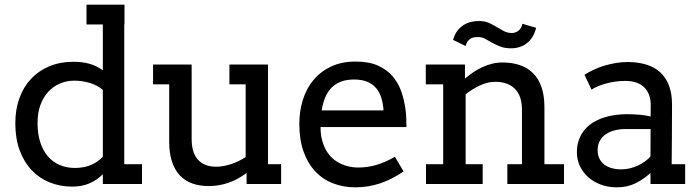

<svg xmlns="http://www.w3.org/2000/svg" viewBox="-20 -780 2950 814"><path d="M297.9 -67.9Q318.8 -67.9 336.9 -71.8Q355 -75.7 369.6 -82.3Q384.3 -88.9 396 -97.7Q407.7 -106.4 416 -115.7V-398.9Q391.6 -419.4 359.9 -428.7Q328.1 -438 294.9 -438Q262.7 -438 234.4 -426Q206.1 -414.1 184.8 -391.1Q163.6 -368.2 151.4 -335Q139.2 -301.8 139.2 -258.8Q139.2 -211.9 150.9 -176.3Q162.6 -140.6 183.6 -116.5Q204.6 -92.3 233.9 -80.1Q263.2 -67.9 297.9 -67.9ZM346.7 -760.3H507.8V-676.3H506.8V-84H582V0H416V-41.5Q391.6 -16.6 359.4 -2.7Q327.1 11.2 286.1 11.2Q234.9 11.2 190.7 -6.6Q146.5 -24.4 114 -58.8Q81.5 -93.3 63.2 -143.3Q44.9 -193.4 44.9 -257.8Q44.9 -316.4 62.5 -364.5Q80.1 -412.6 112.3 -446.5Q144.5 -480.5 189.9 -499.3Q235.4 -518.1 291 -518.1Q327.6 -518.1 357.9 -510Q388.2 -502 416 -481.9V-676.3H346.7Z M952.6 -506.3H1113.8L1116.2 -505.9V-84H1171.9V0H1025.4V-46.9Q991.2 -20.5 950.7 -5.9Q910.2 8.8 864.3 8.8Q826.2 8.8 795.2 -2.2Q764.2 -13.2 742.4 -36.4Q720.7 -59.6 709 -95.2Q697.3 -130.9 697.3 -180.2V-422.4H628.9V-506.3H790L792.5 -505.9V-190.9Q792.5 -132.8 819.3 -103Q846.2 -73.2 896.5 -73.2Q926.3 -73.2 959.2 -84Q992.2 -94.7 1021.5 -114.3V-422.4H952.6Z M1481 -442.9Q1449.2 -442.9 1425.5 -433.8Q1401.9 -424.8 1385.3 -408Q1368.7 -391.1 1358.6 -366.7Q1348.6 -342.3 1343.8 -312H1606Q1604 -340.3 1596.9 -364.3Q1589.8 -388.2 1575.2 -405.8Q1560.5 -423.3 1537.6 -433.1Q1514.6 -442.9 1481 -442.9ZM1338.9 -241.2Q1338.9 -219.7 1342 -201.9Q1345.2 -184.1 1351.1 -168Q1369.1 -119.1 1408.9 -94.5Q1448.7 -69.8 1499 -69.8Q1538.6 -69.8 1575.9 -80.8Q1613.3 -91.8 1654.3 -115.2L1690.9 -53.2Q1641.1 -19 1590.8 -2.4Q1540.5 14.2 1486.3 14.2Q1435.1 14.2 1391.4 -2.9Q1347.7 -20 1316.2 -53.7Q1284.7 -87.4 1266.8 -137.7Q1249 -188 1249 -254.9Q1249 -309.1 1264.2 -357.2Q1279.3 -405.3 1309.3 -441.2Q1339.4 -477.1 1383.8 -498Q1428.2 -519 1487.3 -519Q1544.4 -519 1582.8 -501.7Q1621.1 -484.4 1645.3 -455.8Q1669.4 -427.2 1681.9 -390.6Q1694.3 -354 1699.2 -315.9Q1701.7 -297.4 1702.4 -278.3Q1703.1 -259.3 1703.1 -241.2Z M2010.7 -690.9Q2035.2 -690.9 2053 -682.9Q2070.8 -674.8 2086.2 -665.3Q2101.6 -655.8 2116.7 -647.9Q2131.8 -640.1 2150.9 -640.1Q2164.6 -640.1 2177.5 -649.4Q2190.4 -658.7 2194.8 -679.2L2252.9 -662.1Q2243.2 -620.6 2214.8 -597.9Q2186.5 -575.2 2147 -575.2Q2119.6 -575.2 2100.6 -582.8Q2081.5 -590.3 2065.9 -599.1Q2050.3 -607.9 2036.6 -615.5Q2022.9 -623 2006.8 -623Q1999.5 -623 1991.9 -622.1Q1984.4 -621.1 1977.1 -617.4Q1969.7 -613.8 1963.6 -606.2Q1957.5 -598.6 1954.1 -585L1900.9 -610.8Q1907.2 -633.8 1918.9 -649.2Q1930.7 -664.6 1945.3 -673.8Q1960 -683.1 1976.8 -687Q1993.7 -690.9 2010.7 -690.9ZM2130.9 -84H2192.9V-314.9Q2192.9 -373 2163.3 -403.1Q2133.8 -433.1 2079.1 -433.1Q2047.4 -433.1 2015.1 -418Q1982.9 -402.8 1954.1 -380.4V-84H2026.4V0H1786.1V-84H1858.9V-422.4H1785.2V-506.3H1951.2V-446.8Q1967.8 -460.9 1986.1 -473.4Q2004.4 -485.8 2024.4 -495.1Q2044.4 -504.4 2065.9 -509.8Q2087.4 -515.1 2110.8 -515.1Q2151.4 -515.1 2184.1 -503.9Q2216.8 -492.7 2240 -469.7Q2263.2 -446.8 2275.6 -410.9Q2288.1 -375 2288.1 -326.2V-84H2371.1V0H2130.9Z M2614.7 -62Q2632.8 -62 2650.9 -66.4Q2668.9 -70.8 2685.1 -78.4Q2701.2 -85.9 2714.8 -95.9Q2728.5 -106 2737.8 -116.7L2738.3 -232.9H2632.8Q2606.4 -232.9 2584.7 -227.1Q2563 -221.2 2547.1 -210Q2531.2 -198.7 2522.5 -182.1Q2513.7 -165.5 2513.7 -144Q2513.7 -123.5 2521 -108.2Q2528.3 -92.8 2541.7 -82.5Q2555.2 -72.3 2573.7 -67.1Q2592.3 -62 2614.7 -62ZM2737.8 -46.9Q2709 -20 2674.1 -2.9Q2639.2 14.2 2594.7 14.2Q2557.6 14.2 2526.6 2.4Q2495.6 -9.3 2473.1 -29.5Q2450.7 -49.8 2438.2 -76.7Q2425.8 -103.5 2425.8 -133.8Q2425.8 -165.5 2435.3 -189.9Q2444.8 -214.4 2460.7 -232.4Q2476.6 -250.5 2497.8 -262.7Q2519 -274.9 2542.2 -282.2Q2565.4 -289.6 2589.6 -292.7Q2613.8 -295.9 2635.7 -295.9Q2699.2 -295.9 2738.3 -286.1L2738.8 -332Q2739.3 -358.9 2731.4 -378.7Q2723.6 -398.4 2709.5 -411.4Q2695.3 -424.3 2675.3 -430.7Q2655.3 -437 2630.9 -437Q2607.9 -437 2586.9 -433.8Q2565.9 -430.7 2547.6 -425.5Q2529.3 -420.4 2513.9 -413.8Q2498.5 -407.2 2487.8 -399.9L2458 -462.9Q2476.1 -474.6 2497.6 -484.6Q2519 -494.6 2542.7 -501.7Q2566.4 -508.8 2591.1 -512.9Q2615.7 -517.1 2639.6 -517.1Q2683.6 -517.1 2718.8 -506.6Q2753.9 -496.1 2778.3 -474.1Q2802.7 -452.1 2815.9 -418.2Q2829.1 -384.3 2829.1 -336.9Q2829.1 -273.4 2828.6 -210.4Q2828.1 -147.5 2827.6 -84H2884.8V0H2737.8Z"/></svg>

Font: Twentytwelve Slab
Style: TwentytwelveSlab
Weight: 400
Designer: Domenico Catapano
Version: Version 1.00 2012